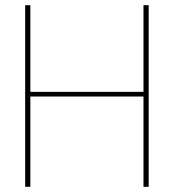

<svg xmlns="http://www.w3.org/2000/svg" viewBox="-20 -720 669 740"><path d="M77 0V-700H97V-366H533V-700H553V0H533V-348H97V0Z"/></svg>

Font: DM Sans Thin
Style: Regular
Weight: 100
Designer: Colophon Foundry, Jonny Pinhorn
Foundry: Colophon Foundry
Version: Version 4.004; ttfautohint (v1.8.4.7-5d5b)